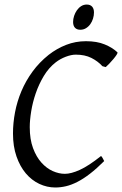

<svg xmlns="http://www.w3.org/2000/svg" viewBox="-20 -811 537 844"><path d="M496.1 -581.1Q498 -578.6 492.7 -570.3Q487.3 -562 478.8 -551.8Q470.2 -541.5 460.7 -531.5Q451.2 -521.5 444.8 -516.1L430.2 -520Q410.2 -542 381.6 -556.4Q353 -570.8 313 -570.8Q293.5 -570.8 269 -561.5Q244.6 -552.2 225.1 -537.1Q194.3 -513.2 172.6 -477.1Q150.9 -440.9 137.2 -401.1Q123.5 -361.3 117.2 -322Q110.8 -282.7 110.8 -252Q110.8 -198.7 125.2 -159.9Q139.6 -121.1 162.4 -95.9Q185.1 -70.8 212.2 -58.8Q239.3 -46.9 265.1 -46.9Q292.5 -46.9 330.8 -64.2Q369.1 -81.5 423.8 -125Q426.3 -124 428.2 -120.8Q430.2 -117.7 432.1 -114.3Q434.1 -110.8 435.5 -107.7Q437 -104.5 438 -103Q404.8 -69.8 375.7 -47.4Q346.7 -24.9 320.3 -11.5Q293.9 2 270 7.6Q246.1 13.2 223.1 13.2Q186.5 13.2 152.8 -2.7Q119.1 -18.6 93.5 -48.8Q67.9 -79.1 52.5 -123.3Q37.1 -167.5 37.1 -224.1Q37.1 -270 46.1 -317.6Q55.2 -365.2 74.2 -410.4Q93.3 -455.6 123 -496.3Q152.8 -537.1 193.8 -569.8Q229.5 -597.7 270.8 -613.8Q312 -629.9 357.9 -629.9Q406.2 -629.9 440.4 -615.7Q474.6 -601.6 496.1 -581.1ZM393.1 -756.3Q393.1 -742.7 388.9 -729.2Q384.8 -715.8 377 -704.8Q369.1 -693.8 357.9 -687Q346.7 -680.2 333 -680.2Q317.9 -680.2 309.6 -689Q301.3 -697.8 301.3 -714.4Q301.3 -727.5 305.7 -741Q310.1 -754.4 317.9 -765.6Q325.7 -776.9 336.7 -783.9Q347.7 -791 361.3 -791Q376.5 -791 384.8 -782Q393.1 -772.9 393.1 -756.3Z"/></svg>

Font: Gentium Plus Afr
Style: Italic
Weight: 400
Italic angle: -8°
Designer: J. Victor Gaultney, Annie Olsen, Iska Routamaa, Becca Hirsbrunner
Foundry: SIL International
Version: Version 5.000